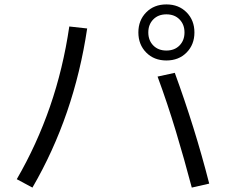

<svg xmlns="http://www.w3.org/2000/svg" viewBox="-20 -836 1040 870"><path d="M734 -562Q678 -562 642.5 -598Q607 -634 607 -689Q607 -744 642.5 -780Q678 -816 734 -816Q790 -816 825.5 -780Q861 -744 861 -689Q861 -634 825.5 -598Q790 -562 734 -562ZM734 -607Q771 -607 793.5 -630Q816 -653 816 -689Q816 -725 793.5 -748Q771 -771 734 -771Q697 -771 674.5 -748Q652 -725 652 -689Q652 -653 674.5 -630Q697 -607 734 -607ZM127 14 56 -24Q147 -181 206.5 -353Q266 -525 294 -716L375 -707Q316 -311 127 14ZM772 -506Q817 -383 856 -258Q895 -133 928 -4L849 14Q815 -115 777 -241Q739 -367 694 -489Z"/></svg>

Font: Murecho
Style: Regular
Weight: 400
Designer: Neil Summerour
Foundry: Positype
Version: Version 1.010; ttfautohint (v1.8.3)